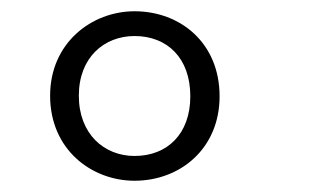

<svg xmlns="http://www.w3.org/2000/svg" viewBox="-20 -716 561 341"><path d="M219 -395C300 -395 370 -452 370 -545C370 -640 300 -696 219 -696C143 -696 69 -640 69 -546C69 -450 143 -395 219 -395ZM219 -439C165 -439 120 -478 120 -546C120 -614 165 -652 219 -652C277 -652 318 -613 318 -545C318 -478 277 -439 219 -439Z"/></svg>

Font: FiraGO Light
Style: Regular
Weight: 300
Designer: bBox Type
Foundry: bBox Type GmbH
Version: Version 1.001;PS 001.001;hotconv 1.0.88;makeotf.lib2.5.64775